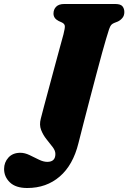

<svg xmlns="http://www.w3.org/2000/svg" viewBox="-118 -720 642 962"><path d="M413.5 -525Q406.5 -503 393.8 -456Q381 -409 364.8 -348.2Q348.5 -287.5 331.8 -223Q315 -158.5 300 -100.5Q285 -42.5 275 -2.5Q248 107 181.2 164.5Q114.5 222 18.5 222Q-39 222 -68.2 194Q-97.5 166 -97.5 126.5Q-97.5 93.5 -75.8 69.5Q-54 45.5 -16 45.5Q6 45.5 30 57Q54 68.5 76.8 79.8Q99.5 91 119 91Q159.5 91 159.5 51.5Q159.5 34.5 145.5 16.5Q131.5 -1.5 114.8 -22.5Q98 -43.5 88 -69Q78 -94.5 86.5 -126Q91 -144.5 102 -185.5Q113 -226.5 127 -278.5Q141 -330.5 155.2 -383.5Q169.5 -436.5 181.5 -480.5Q193.5 -524.5 200 -548Q208 -579.5 206.8 -590Q205.5 -600.5 193 -607L175.5 -615Q150 -628 150 -652Q150 -673 163.5 -686.5Q177 -700 204 -700H459Q486.5 -700 495.8 -688.2Q505 -676.5 505 -659.5Q505 -641.5 495 -629.8Q485 -618 472 -612L453 -604.5Q444 -600.5 439 -594.8Q434 -589 428.5 -573.5Q423 -558 413.5 -525Z"/></svg>

Font: Fraunces 9pt S050 Black
Style: Italic
Weight: 900
Italic angle: -16°
Version: Version 1.000; ttfautohint (v1.8.3)